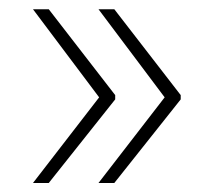

<svg xmlns="http://www.w3.org/2000/svg" viewBox="-20 -479 478 415"><path d="M229 -264.2 85.4 -83.5H51.3L194.3 -268.6L51.3 -459H85.4L229 -273.4ZM370.6 -264.2 227.1 -83.5H192.9L335.9 -268.6L192.9 -459H227.1L370.6 -273.4Z"/></svg>

Font: Battambang Thin
Style: Regular
Weight: 100
Designer: Danh Hong
Version: Version 8.002; ttfautohint (v1.8.3)